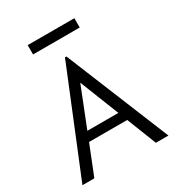

<svg xmlns="http://www.w3.org/2000/svg" viewBox="-187 -904 937 1019"><g transform="rotate(-30 281.5 -394.5)"><path d="M468 0 397 -181H163L91 0H18L277 -634H286L545 0ZM280 -477 185 -237H375ZM138 -732V-789H424V-732Z"/></g></svg>

Font: Inconsolata SemiExpanded
Style: Regular
Weight: 400
Width: 6
Monospace: yes
Designer: Raph Levien, Cyreal, Brenton Simpson
Foundry: Raph Levien, Cyreal, Google
Version: Version 3.100; ttfautohint (v1.8.4.7-5d5b)